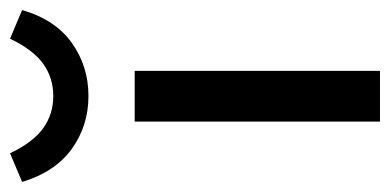

<svg xmlns="http://www.w3.org/2000/svg" viewBox="-267 -559 776 382"><g transform="rotate(-90 121.0 -368.0)"><path d="M70 0V-488H171V0ZM-50 -712 7 -736Q29 -690 57 -670Q85 -650 121 -650Q157 -650 185 -670Q213 -690 235 -736L292 -712Q273 -646 226.5 -613Q180 -580 121 -580Q62 -580 16 -613Q-30 -646 -50 -712Z"/></g></svg>

Font: wassup Sans
Style: Medium
Weight: 600
Version: Version 2.001